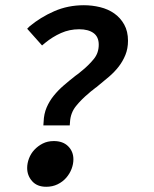

<svg xmlns="http://www.w3.org/2000/svg" viewBox="-20 -703 590 735"><path d="M84 -60Q84 -78 91 -96.5Q98 -115 111.5 -129.5Q125 -144 143.5 -153.5Q162 -163 186 -163Q221 -163 241 -143Q261 -123 261 -93Q261 -75 254 -56.5Q247 -38 233.5 -22.5Q220 -7 200.5 2.5Q181 12 157 12Q122 12 103 -9.5Q84 -31 84 -60ZM84 -593 93 -602Q135 -637 187.5 -660Q240 -683 301 -683Q333 -683 363.5 -675.5Q394 -668 417.5 -651.5Q441 -635 455.5 -609Q470 -583 470 -547Q470 -517 460 -492.5Q450 -468 434 -447.5Q418 -427 397.5 -409.5Q377 -392 356 -375Q348 -368 343 -365L341 -363Q340 -363 340 -362H339Q339 -361 338 -361L335 -358Q333 -357 333 -357Q329 -354 325.5 -351Q322 -348 320 -346Q292 -323 271 -297Q250 -271 248 -236L247 -223H146L147 -237Q148 -267 158.5 -291.5Q169 -316 186 -337Q203 -358 224.5 -376.5Q246 -395 269 -413Q272 -415 280 -421Q285 -425 289 -428.5Q293 -432 297 -435Q320 -454 339 -477Q358 -500 358 -532Q358 -562 338 -576.5Q318 -591 283 -591Q246 -591 213.5 -576.5Q181 -562 153 -539L141 -529Z"/></svg>

Font: Codetta
Style: Bold Italic
Weight: 700
Italic angle: -11°
Designer: Ulrich Proeller
Foundry: PROSA GmbH
Version: Version 2.00;September 29, 2018;FontCreator 11.5.0.2427 64-b